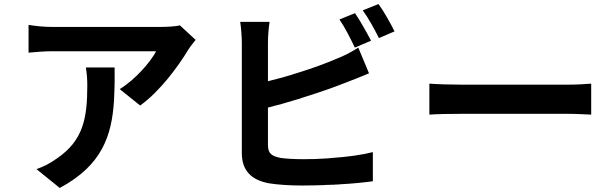

<svg xmlns="http://www.w3.org/2000/svg" viewBox="-20 -874 3040 948"><path d="M908 -626C917 -641 935 -664 946 -677L868 -749C849 -743 797 -741 770 -741H240C198 -741 159 -745 121 -751V-614C168 -618 198 -621 240 -621H751C725 -571 651 -483 571 -434L672 -353C770 -423 861 -548 908 -626ZM546 -541H404C409 -509 411 -483 411 -452C411 -288 390 -181 263 -93C226 -66 192 -50 160 -39L275 54C484 -58 532 -204 543 -378L546 -465L543 -383C545 -410 545 -439 546 -468V-473C546 -490 546 -507 546 -525V-541Z M1928 -719C1911 -754 1876 -817 1849 -854L1771 -823C1799 -785 1830 -728 1851 -686L1928 -719ZM1812 -673C1793 -710 1758 -772 1733 -809L1656 -778C1683 -739 1712 -681 1732 -639L1812 -673ZM1821 21V-123C1772 -110 1695 -99 1618 -94L1608 -93L1597 -92C1555 -89 1515 -88 1480 -88C1435 -88 1397 -90 1367 -94C1322 -103 1303 -115 1303 -158V-343C1325 -349 1349 -355 1372 -361L1382 -364C1402 -370 1423 -376 1443 -382L1453 -385C1455 -385 1457 -386 1458 -386L1468 -390C1549 -415 1627 -442 1687 -466C1720 -478 1763 -496 1802 -512L1749 -639C1710 -614 1678 -598 1642 -584C1589 -561 1520 -536 1449 -514L1439 -511L1429 -508C1427 -507 1425 -507 1424 -506L1414 -503C1403 -500 1393 -497 1383 -494L1373 -491C1349 -485 1326 -479 1303 -473V-663C1303 -691 1306 -736 1311 -766H1166C1171 -736 1174 -686 1174 -663V-118C1174 -32 1221 15 1308 31C1351 38 1408 42 1473 42C1506 42 1542 41 1579 40L1589 39C1600 39 1610 39 1621 38H1632C1634 37 1635 37 1637 37H1648L1658 36C1718 33 1776 27 1821 21Z M2899 -461C2873 -459 2831 -456 2784 -456H2258C2206 -456 2136 -458 2100 -461V-308C2137 -311 2201 -312 2258 -312H2784C2826 -312 2875 -309 2899 -308V-461Z"/></svg>

Font: Glow Sans SC Normal
Style: Bold
Weight: 700
Designer: Ryoko NISHIZUKA (kana, bopomofo & ideographs); Paul D. Hunt (Latin, Greek & Cyrillic); Sandoll Communications, Soo-young
Version: Version 0.93